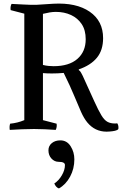

<svg xmlns="http://www.w3.org/2000/svg" viewBox="-20 -727 692 1082"><path d="M222 -50 299 -30Q302 -11 294 5Q267 3 233.5 1.5Q200 0 172 0Q144 0 103.5 1.5Q63 3 35 5Q32 -14 37 -30Q58 -32 78 -37Q98 -42 117 -50V-650L40 -670Q37 -689 45 -705Q72 -704 113.5 -701.5Q155 -699 187 -700L281 -706Q410 -713 485.5 -661Q561 -609 561 -512Q561 -444 526 -401.5Q491 -359 424 -336V-332Q431 -328 436.5 -318Q442 -308 446 -300Q486 -212 510.5 -158Q535 -104 551.5 -77Q568 -50 585.5 -40.5Q603 -31 629 -31L641 -32Q646 -24 647 -16Q648 -8 647 0Q642 7 628 10Q614 13 600.5 14Q587 15 581 15Q515 15 472 -37Q453 -60 436.5 -97Q420 -134 398 -187.5Q376 -241 339 -316Q306 -313 272 -313Q259 -313 246.5 -313.5Q234 -314 222 -315ZM463 -506Q463 -557 440.5 -591Q418 -625 380 -642.5Q342 -660 295 -660Q278 -660 260 -657Q242 -654 222 -649V-361Q238 -357 253 -355.5Q268 -354 282 -354Q369 -354 416 -395Q463 -436 463 -506ZM253 120Q253 95 272 79.5Q291 64 320 64Q357 64 378 97Q399 130 399 171Q399 224 375 268.5Q351 313 312 335Q295 329 286 307Q311 291 328.5 261Q346 231 346 203Q346 185 311 185Q287 185 270 166.5Q253 148 253 120Z"/></svg>

Font: Alike
Style: Regular
Weight: 400
Designer: Sveta Sebyakina
Foundry: Cyreal (www.cyreal.org)
Version: Version 1.301; ttfautohint (v1.8.4.7-5d5b)